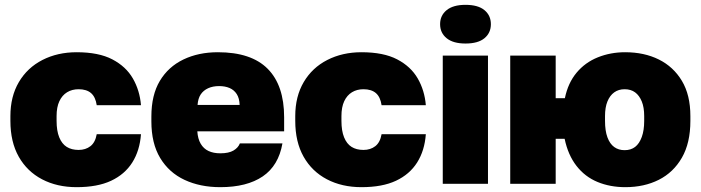

<svg xmlns="http://www.w3.org/2000/svg" viewBox="-20 -760 2898 794"><path d="M297 14Q216 14 154 -18.5Q92 -51 57.5 -112Q23 -173 23 -260V-280Q23 -361 58 -420.5Q93 -480 155.5 -512Q218 -544 297 -544Q388 -544 444.5 -514.5Q501 -485 529.5 -435.5Q558 -386 563 -325H380Q375 -359 356.5 -375Q338 -391 305 -391Q278 -391 257.5 -378.5Q237 -366 225.5 -341.5Q214 -317 214 -280V-260Q214 -219 225 -192Q236 -165 256 -152.5Q276 -140 305 -140Q334 -140 354 -155.5Q374 -171 380 -205H563Q558 -137 527 -88Q496 -39 439.5 -12.5Q383 14 297 14Z M891 14Q808 14 743.5 -16Q679 -46 642.5 -106.5Q606 -167 606 -258V-278Q606 -367 641 -425.5Q676 -484 738.5 -514Q801 -544 881 -544Q1019 -544 1087 -475.5Q1155 -407 1155 -275V-217H796Q798 -186 810 -165.5Q822 -145 842.5 -135.5Q863 -126 891 -126Q926 -126 945.5 -137.5Q965 -149 972 -167H1148Q1132 -75 1066.5 -30.5Q1001 14 891 14ZM886 -404Q860 -404 840.5 -395Q821 -386 810 -369.5Q799 -353 797 -326H971Q970 -354 959 -371Q948 -388 929.5 -396Q911 -404 886 -404Z M1475 14Q1394 14 1332 -18.5Q1270 -51 1235.5 -112Q1201 -173 1201 -260V-280Q1201 -361 1236 -420.5Q1271 -480 1333.5 -512Q1396 -544 1475 -544Q1566 -544 1622.5 -514.5Q1679 -485 1707.5 -435.5Q1736 -386 1741 -325H1558Q1553 -359 1534.5 -375Q1516 -391 1483 -391Q1456 -391 1435.5 -378.5Q1415 -366 1403.5 -341.5Q1392 -317 1392 -280V-260Q1392 -219 1403 -192Q1414 -165 1434 -152.5Q1454 -140 1483 -140Q1512 -140 1532 -155.5Q1552 -171 1558 -205H1741Q1736 -137 1705 -88Q1674 -39 1617.5 -12.5Q1561 14 1475 14Z M1811 0V-530H1998V0ZM1905 -580Q1854 -580 1827 -602Q1800 -624 1800 -660Q1800 -696 1827 -718Q1854 -740 1905 -740Q1957 -740 1983.5 -718Q2010 -696 2010 -660Q2010 -624 1983.5 -602Q1957 -580 1905 -580Z M2090 0V-530H2278V-354H2316Q2329 -417 2364.5 -459.5Q2400 -502 2452.5 -523Q2505 -544 2565 -544Q2644 -544 2704.5 -514Q2765 -484 2800 -425.5Q2835 -367 2835 -280V-260Q2835 -169 2800 -108Q2765 -47 2704.5 -16.5Q2644 14 2566 14Q2503 14 2451 -7.5Q2399 -29 2364 -74Q2329 -119 2315 -186H2278V0ZM2563 -139Q2589 -139 2606.5 -152.5Q2624 -166 2634 -193.5Q2644 -221 2644 -260V-280Q2644 -316 2634 -340.5Q2624 -365 2606.5 -378Q2589 -391 2563 -391Q2538 -391 2520 -378Q2502 -365 2492 -340.5Q2482 -316 2482 -280V-260Q2482 -219 2492 -192Q2502 -165 2520 -152Q2538 -139 2563 -139Z"/></svg>

Font: Golos Text ExtraBold
Style: Regular
Weight: 800
Designer: A.Korolkova, Vitaly Kuzmin
Foundry: ParaType Ltd
Version: Version 2.004